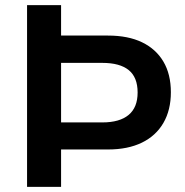

<svg xmlns="http://www.w3.org/2000/svg" viewBox="-20 -725 717 745"><path d="M85 0V-705H217V-587H399Q477 -587 531 -561Q585 -535 614 -486Q643 -437 643 -367Q643 -298 614 -248Q585 -198 530.5 -171.5Q476 -145 399 -145H217V0ZM217 -250H377Q444 -250 479 -279Q514 -308 514 -366Q514 -425 479.5 -453Q445 -481 377 -481H217Z"/></svg>

Font: Nunito Sans 10pt
Style: Bold
Weight: 700
Designer: Vernon Adams
Foundry: Vernon Adams
Version: Version 3.101;gftools[0.9.27]